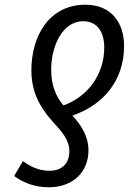

<svg xmlns="http://www.w3.org/2000/svg" viewBox="-20 -784 546 814"><path d="M333 -694C391 -694 422 -650 422 -582C422 -465 348 -372 249 -337C218 -374 197 -420 197 -489C197 -584 242 -694 333 -694ZM342 -764C189 -764 113 -632 113 -486C113 -395 148 -331 201 -271C242 -226 274 -192 274 -143C274 -93 245 -60 189 -60C144 -60 107 -79 77 -101L40 -38C70 -15 120 10 187 10C288 10 355 -54 355 -146C355 -206 326 -251 287 -294C421 -340 506 -445 506 -589C506 -689 451 -764 342 -764Z"/></svg>

Font: Noto Sans Display SemiCondensed
Style: Italic
Weight: 400
Width: 4
Italic angle: -12°
Designer: Monotype Design Team
Foundry: Monotype Imaging Inc.
Version: Version 1.900